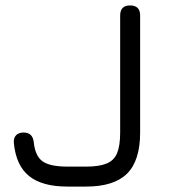

<svg xmlns="http://www.w3.org/2000/svg" viewBox="-20 -687 632 707"><path d="M228 0Q135 0 87 -38.8Q39 -77.5 31 -160.5Q29.5 -178.5 39 -188.8Q48.5 -199 67 -199Q101 -199 104.5 -162Q110 -111 137.8 -92.2Q165.5 -73.5 228 -73.5H297Q345 -73.5 372.5 -84.8Q400 -96 411.2 -123.2Q422.5 -150.5 422.5 -199V-630Q422.5 -667 459 -667Q496 -667 496 -630V-199Q496 -95.5 448 -47.8Q400 0 297 0Z"/></svg>

Font: Jura Light SemiBold
Style: Regular
Weight: 600
Version: Version 5.106